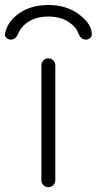

<svg xmlns="http://www.w3.org/2000/svg" viewBox="-46 -782 394 780"><path d="M122.1 -49.8V-516.6Q122.1 -528.3 130.4 -536.6Q138.7 -544.9 150.4 -544.9Q162.1 -544.9 170.4 -536.6Q178.7 -528.3 178.7 -516.6V-49.8Q178.7 -38.1 170.4 -29.8Q162.1 -21.5 150.4 -21.5Q138.7 -21.5 130.4 -29.8Q122.1 -38.1 122.1 -49.8ZM327.1 -642.6Q327.1 -634.8 321.3 -628.9Q314.5 -621.1 302.7 -621.1Q282.2 -621.1 272.5 -646.5Q264.6 -669.9 240.2 -687.5Q205.1 -714.8 150.4 -714.8Q95.7 -714.8 60.5 -687.5Q37.1 -668.9 28.3 -646.5Q18.6 -621.1 -2 -621.1Q-13.7 -621.1 -20.5 -628.9Q-26.4 -634.8 -26.4 -642.6Q-26.4 -644.5 -25.4 -646.5Q-16.6 -690.4 23.4 -721.7Q74.2 -761.7 150.4 -761.7Q226.6 -761.7 277.3 -721.7Q327.1 -683.6 327.1 -642.6Z"/></svg>

Font: Gen Jyuu Gothic Light
Style: Regular
Weight: 200
Designer: [Source Han Sans]
Ryoko NISHIZUKA  (kana & ideographs); Paul D. Hunt (Latin, Greek & Cyrillic); Wenlong ZHANG  (bopomofo
Version: Version 1.002.20150607